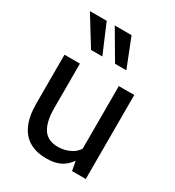

<svg xmlns="http://www.w3.org/2000/svg" viewBox="-181 -853 886 970"><g transform="rotate(30 262.0 -367.5)"><path d="M237 10Q180 10 139.5 -13Q99 -36 77.5 -84Q56 -132 56 -205V-490H146V-230Q146 -152 172.5 -111Q199 -70 260 -70Q301 -70 336.5 -90Q372 -110 386 -154L373 -105V-490H463V0H383L365 -96L389 -80Q364 -34 329 -12Q294 10 237 10ZM366 -578H300L202 -745H300ZM226 -578H160L57 -745H155Z"/></g></svg>

Font: Cabin VF Beta
Style: Regular
Weight: 400
Designer: Pablo Impallari
Foundry: Pablo Impallari. http://www.impallari.com Igino Marini. http://www.ikern.com
Version: Version 2.200